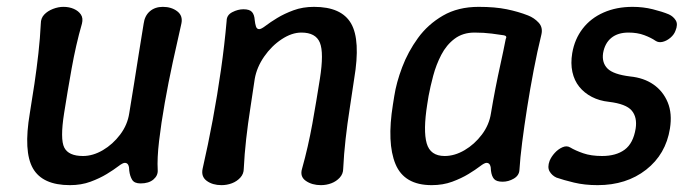

<svg xmlns="http://www.w3.org/2000/svg" viewBox="-20 -530 2014 560"><path d="M440 -34Q441 -18 427.5 -6.5Q414 5 390 5Q372 5 365.5 -5.5Q359 -16 357 -32Q357 -43 354 -49Q351 -55 344 -55Q338 -55 325 -45Q312 -35 291.5 -22.5Q271 -10 244 0Q217 10 184 10Q104 10 76 -39Q48 -88 67 -200Q74 -242 80.5 -286Q87 -330 92 -374.5Q97 -419 99 -461Q99 -477 109 -487.5Q119 -498 134.5 -504Q150 -510 165 -510Q182 -510 195.5 -504Q209 -498 216 -487.5Q223 -477 219 -461Q210 -430 202.5 -397Q195 -364 189 -330.5Q183 -297 177.5 -264.5Q172 -232 167 -200Q155 -124 167.5 -99.5Q180 -75 222 -75Q251 -75 280 -92Q309 -109 330.5 -137.5Q352 -166 357 -200Q364 -242 371 -286Q378 -330 385 -374.5Q392 -419 399 -461Q402 -484 417 -497Q432 -510 455 -510Q480 -510 497 -497Q514 -484 509 -461Q497 -409 484 -349Q471 -289 460.5 -229.5Q450 -170 444 -119Q438 -68 440 -34Z M641 -469Q641 -486 657.5 -494.5Q674 -503 690 -503Q708 -503 715 -495Q722 -487 723 -471Q724 -461 726.5 -453Q729 -445 736 -445Q742 -445 755 -455Q768 -465 788.5 -477.5Q809 -490 836 -500Q863 -510 896 -510Q976 -510 1004 -461.5Q1032 -413 1013 -300Q1007 -258 1000 -213.5Q993 -169 988 -124.5Q983 -80 981 -38Q981 -23 971 -12Q961 -1 946.5 4.5Q932 10 916 10Q890 10 872 -2.5Q854 -15 861 -38Q870 -70 877.5 -103Q885 -136 891 -169Q897 -202 902.5 -235.5Q908 -269 913 -300Q925 -376 913 -405.5Q901 -435 859 -435Q831 -435 801.5 -415.5Q772 -396 750.5 -365Q729 -334 723 -300Q717 -258 710 -213.5Q703 -169 698 -124.5Q693 -80 691 -38Q691 -23 681 -12Q671 -1 656.5 4.5Q642 10 626 10Q600 10 583 -2.5Q566 -15 571 -38Q587 -108 600.5 -180.5Q614 -253 624.5 -326.5Q635 -400 641 -469Z M1239 10Q1159 10 1133.5 -51.5Q1108 -113 1126 -225L1130 -250Q1136 -289 1153 -334Q1170 -379 1199 -419Q1228 -459 1272 -484.5Q1316 -510 1376 -510Q1424 -510 1458 -503Q1492 -496 1520 -485Q1538 -478 1551 -464Q1564 -450 1559 -429Q1547 -380 1536.5 -325Q1526 -270 1517.5 -216Q1509 -162 1503 -115Q1497 -68 1495 -34Q1494 -18 1478.5 -9Q1463 0 1446 0Q1428 0 1421 -8Q1414 -16 1412 -32Q1412 -43 1409 -49Q1406 -55 1399 -55Q1393 -55 1380 -45Q1367 -35 1346.5 -22.5Q1326 -10 1299 0Q1272 10 1239 10ZM1277 -75Q1306 -75 1335 -92Q1364 -109 1385.5 -137.5Q1407 -166 1412 -200Q1418 -236 1425 -272Q1432 -308 1440 -344Q1448 -380 1455 -416Q1460 -425 1450 -427Q1438 -429 1414.5 -432Q1391 -435 1364 -435Q1330 -435 1306 -417Q1282 -399 1267 -370Q1252 -341 1243.5 -309Q1235 -277 1230 -250L1226 -225Q1214 -149 1224.5 -112Q1235 -75 1277 -75Z M1723 10Q1685 10 1654 2.5Q1623 -5 1603 -12Q1590 -18 1583 -30Q1576 -42 1583 -61Q1588 -73 1598 -84Q1608 -95 1620.5 -100.5Q1633 -106 1643 -100Q1658 -91 1681 -83Q1704 -75 1736 -75Q1777 -75 1802 -93.5Q1827 -112 1834 -155Q1839 -188 1822.5 -207.5Q1806 -227 1756 -233Q1728 -236 1706 -247.5Q1684 -259 1669.5 -277Q1655 -295 1649.5 -320Q1644 -345 1649 -375Q1656 -416 1679.5 -446.5Q1703 -477 1740.5 -493.5Q1778 -510 1825 -510Q1856 -510 1884 -503Q1912 -496 1931 -488Q1944 -482 1951 -470.5Q1958 -459 1950 -440Q1946 -429 1935.5 -420Q1925 -411 1913 -408Q1901 -405 1892 -411Q1879 -420 1859 -427.5Q1839 -435 1813 -435Q1782 -435 1763 -419.5Q1744 -404 1739 -375Q1735 -347 1752 -330Q1769 -313 1818 -307Q1858 -303 1886 -283.5Q1914 -264 1927.5 -231.5Q1941 -199 1934 -155Q1922 -80 1864.5 -35Q1807 10 1723 10Z"/></svg>

Font: Winky Sans
Style: Italic
Weight: 400
Italic angle: -8.97852°
Designer: Simon Atzbach
Foundry: typofactur
Version: Version 1.205